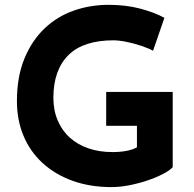

<svg xmlns="http://www.w3.org/2000/svg" viewBox="-20 -764 802 792"><path d="M692.4 -74.2Q679.7 -60.5 651.4 -45.9Q623 -31.2 586.4 -19Q549.8 -6.8 511.7 0.5Q473.6 7.8 440.4 7.8Q350.6 7.8 278.3 -18.6Q206.1 -44.9 154.8 -92.3Q103.5 -139.6 76.7 -204.6Q49.8 -269.5 49.8 -346.7Q49.8 -447.3 80.6 -522Q111.3 -596.7 163.6 -646.5Q215.8 -696.3 284.2 -720.2Q352.5 -744.1 427.7 -744.1Q499 -744.1 558.1 -728.5Q617.2 -712.9 658.2 -690.4L611.3 -554.7Q593.8 -564.5 563.5 -574.7Q533.2 -585 502 -591.3Q470.7 -597.7 447.3 -597.7Q387.7 -597.7 341.3 -583Q294.9 -568.4 263.7 -538.1Q232.4 -507.8 216.3 -463.4Q200.2 -418.9 200.2 -360.4Q200.2 -308.6 218.3 -266.6Q236.3 -224.6 268.6 -195.8Q300.8 -167 345.2 -151.9Q389.6 -136.7 444.3 -136.7Q475.6 -136.7 501.5 -141.6Q527.3 -146.5 544.9 -156.2V-245.1H418V-384.8H692.4Z"/></svg>

Font: Josefin Sans CFJ
Style: Bold
Weight: 700
Designer: Santiago Orozco
Foundry: Typemade
Version: Version 2.001